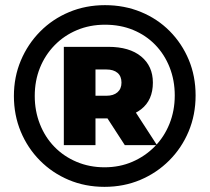

<svg xmlns="http://www.w3.org/2000/svg" viewBox="-20 -723 815 746"><path d="M386 3Q311 3 247 -24Q183 -51 135 -99.5Q87 -148 60.5 -212Q34 -276 34 -350Q34 -424 61 -488Q88 -552 136 -600.5Q184 -649 248.5 -676Q313 -703 388 -703Q463 -703 527.5 -676.5Q592 -650 639.5 -602Q687 -554 713.5 -490.5Q740 -427 740 -352Q740 -277 713 -212.5Q686 -148 637.5 -99.5Q589 -51 525 -24Q461 3 386 3ZM465 -159 371 -304H496L590 -159ZM386 -73Q445 -73 494.5 -94.5Q544 -116 581 -153.5Q618 -191 638.5 -242Q659 -293 659 -352Q659 -411 639 -461.5Q619 -512 583 -549Q547 -586 497.5 -606.5Q448 -627 388 -627Q329 -627 279 -606Q229 -585 192 -547Q155 -509 135 -459Q115 -409 115 -350Q115 -292 135 -241Q155 -190 191.5 -152.5Q228 -115 278 -94Q328 -73 386 -73ZM228 -159V-541H401Q483 -541 528.5 -503.5Q574 -466 574 -402Q574 -334 528.5 -298.5Q483 -263 402 -263H351V-159ZM351 -351H394Q421 -351 436.5 -364.5Q452 -378 452 -402Q452 -427 436.5 -440Q421 -453 394 -453H351Z"/></svg>

Font: Montserrat Thin ExtraBold
Style: Regular
Weight: 800
Version: Version 9.000